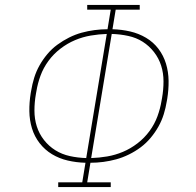

<svg xmlns="http://www.w3.org/2000/svg" viewBox="-20 -755 790 775"><path d="M215 0V-19H312L325 -98Q288 -99 253.5 -107Q219 -115 190 -132.5Q161 -150 140 -177Q119 -204 109 -237Q99 -270 98.5 -306Q98 -342 104 -379L106 -390Q110 -415 118 -441Q126 -467 139.5 -491Q153 -515 171 -536.5Q189 -558 211.5 -574.5Q234 -591 259 -603.5Q284 -616 309.5 -623Q335 -630 361.5 -633.5Q388 -637 414 -637L427 -716H332V-735H544V-716H447L434 -637Q471 -636 505.5 -628Q540 -620 569.5 -602.5Q599 -585 619.5 -558Q640 -531 650 -498Q660 -465 660.5 -429Q661 -393 655 -356L653 -345Q649 -320 641 -294Q633 -268 619.5 -244Q606 -220 588 -198.5Q570 -177 548 -160.5Q526 -144 500.5 -131.5Q475 -119 449.5 -112Q424 -105 397.5 -101.5Q371 -98 345 -98L332 -19H427V0ZM328 -117 411 -618Q379 -617 346.5 -611.5Q314 -606 283 -593Q252 -580 224 -558.5Q196 -537 175.5 -509Q155 -481 143.5 -449.5Q132 -418 127 -387L125 -376Q119 -342 119 -308.5Q119 -275 128.5 -245Q138 -215 157.5 -190Q177 -165 203.5 -148.5Q230 -132 262 -125Q294 -118 328 -117ZM348 -117Q380 -118 412.5 -123.5Q445 -129 476 -142Q507 -155 535 -176.5Q563 -198 583.5 -226Q604 -254 615.5 -285.5Q627 -317 632 -348L634 -359Q640 -393 640 -426.5Q640 -460 630.5 -490Q621 -520 601.5 -545Q582 -570 556 -586.5Q530 -603 497.5 -610Q465 -617 431 -618Z"/></svg>

Font: Iosevka Etoile Thin
Style: Italic
Weight: 100
Italic angle: -9°
Designer: Belleve Invis
Foundry: Belleve Invis
Version: Version 22.1.2; ttfautohint (v1.8.4)